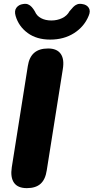

<svg xmlns="http://www.w3.org/2000/svg" viewBox="-20 -965 485 994"><path d="M119 9Q72 9 52.5 -19Q33 -47 41 -99L124 -623Q131 -669 157 -691.5Q183 -714 229 -714Q275 -714 294.5 -686Q314 -658 305 -606L222 -83Q215 -36 190 -13.5Q165 9 119 9ZM240 -760Q170 -760 123.5 -794Q77 -828 61 -882Q53 -909 65 -925Q77 -941 99 -944Q114 -947 125 -942.5Q136 -938 144.5 -928.5Q153 -919 161 -905Q170 -883 192.5 -871Q215 -859 246 -859Q276 -859 301.5 -871Q327 -883 340 -907Q351 -920 359.5 -929Q368 -938 379.5 -942.5Q391 -947 406 -944Q429 -941 439.5 -924.5Q450 -908 439 -883Q416 -827 363.5 -793.5Q311 -760 240 -760Z"/></svg>

Font: Nunito ExtraLight Black
Style: Italic
Weight: 900
Italic angle: -9°
Version: Version 3.602